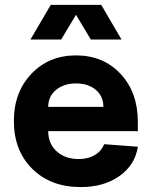

<svg xmlns="http://www.w3.org/2000/svg" viewBox="-20 -740 613 776"><path d="M306.2 16.1Q185.1 16.1 110.6 -57.4Q36.1 -130.9 36.1 -251Q36.1 -367.2 106.9 -441.7Q177.7 -516.1 287.1 -516.1Q397.5 -516.1 467.3 -441.4Q537.1 -366.7 537.1 -248V-210H174.8Q174.8 -159.7 209 -128.4Q243.2 -97.2 297.9 -97.2Q335.4 -97.2 362.5 -113Q389.6 -128.9 400.9 -157.2L537.1 -147Q525.9 -73.2 462.9 -28.6Q399.9 16.1 306.2 16.1ZM397.9 -308.1Q397.9 -350.6 367.4 -376.7Q336.9 -402.8 287.1 -402.8Q237.8 -402.8 206.3 -376.5Q174.8 -350.1 174.8 -308.1ZM103 -580.1 185.1 -720.2H389.2L471.2 -580.1H347.2L287.1 -680.2L227.1 -580.1Z"/></svg>

Font: Uncut Sans
Style: Bold
Weight: 700
Designer: Kasper Nordkvist
Foundry: UNCUT.wtf
Version: Version 1.304;Glyphs 3.2 (3246)